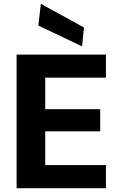

<svg xmlns="http://www.w3.org/2000/svg" viewBox="-20 -986 628 1006"><path d="M67 0V-700H535V-579H217V-414H505V-298H217V-121H535V0ZM410 -743 181 -852 194 -966 420 -842Z"/></svg>

Font: DM Sans 16pt Black
Style: Regular
Weight: 900
Version: Version 4.004;gftools[0.9.30]